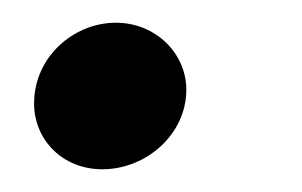

<svg xmlns="http://www.w3.org/2000/svg" viewBox="-20 -139 266 169"><path d="M70 10C109 10 144 -21 144 -60C144 -92 117 -119 82 -119C45 -119 10 -89 10 -48C10 -16 35 10 70 10Z"/></svg>

Font: Fixel Display Medium
Style: Italic
Weight: 500
Italic angle: -10°
Designer: AlfaBravo + MacPaw
Foundry: Kyrylo Tkachov, Marchela Mozhyna, Serhii Makarenko, Maria Weinstein, Zakhar Kryvoshyya
Version: Version 1.210;Glyphs 3.2 (3217)